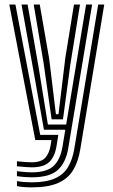

<svg xmlns="http://www.w3.org/2000/svg" viewBox="-20 -620 502 850"><path d="M120 209.5Q80.5 209.5 55 203.8V181.8Q70.5 184.5 87.9 185.9Q105.2 187.2 120 187.2Q183.8 187.2 222.4 170.2Q261 153.2 280.9 120.1Q300.8 87 308.8 39.2L414.8 -600H441.5L335 43.5Q326 96.5 303.5 133.6Q281 170.8 237.1 190.1Q193.2 209.5 120 209.5ZM120 120.8Q99.2 120.8 55 116V94Q79.8 96.5 94.2 97.5Q108.8 98.5 120 98.5Q161.8 98.5 180.1 78.8Q198.5 59 204.5 21.2L207.5 0H136.2L21.2 -600H48.2L158 -23H238.2L230.5 25.5Q222.8 73.2 198.4 97Q174 120.8 120 120.8ZM120 165Q107 165 89.8 163.8Q72.5 162.5 55 159.8V138Q95.8 143 120 143Q188.2 143 217.8 114.2Q247.2 85.5 256.5 30.2L269 -45.8H174.5L128.5 -304.5L75.2 -600H102.2L150.8 -323L192 -68.8H273L361.2 -600H387.8L282.5 34.5Q272 99 236.5 132Q201 165 120 165ZM208.5 -91.8 173 -341 129.2 -600H156L198 -358L227.5 -114.5H239L269 -362.5L307.5 -600H334.2L291.5 -335L258.8 -91.8Z"/></svg>

Font: Big Shoulders Inline Text ExtraBold
Style: Regular
Weight: 800
Designer: Patric King
Foundry: XO Type Co
Version: Version 1.000